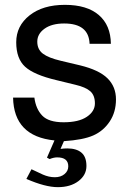

<svg xmlns="http://www.w3.org/2000/svg" viewBox="-20 -559 533 793"><path d="M122 -156Q128 -109 154.5 -81.5Q181 -54 243 -54Q305 -54 338.5 -76.5Q372 -99 372 -132Q372 -165 353 -182Q334 -199 291 -209L213 -228Q120 -250 83.5 -283.5Q47 -317 47 -384.5Q47 -452 102 -495.5Q157 -539 248 -539Q339 -539 388 -497Q437 -455 438 -378H350Q347 -462 245 -462Q194 -462 164 -440.5Q134 -419 134 -387Q134 -355 157 -337.5Q180 -320 231 -308L311 -289Q389 -270 424 -235.5Q459 -201 459 -148.5Q459 -96 433 -57Q407 -18 365 0.5Q323 19 244 24L230 56Q244 54 258 54Q296 54 316.5 71.5Q337 89 337 126.5Q337 164 304 189Q271 214 219 214Q167 214 89 180L110 140Q117 143 132.5 150.5Q148 158 157 162Q182 173 206.5 173Q231 173 246.5 160Q262 147 262 128Q262 91 216 91Q202 91 185 98L174 92L205 21Q37 4 34 -156Z"/></svg>

Font: Autonym
Style: Regular
Weight: 500
Version: Version 1.0.20131126